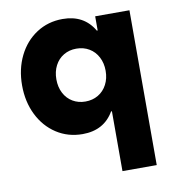

<svg xmlns="http://www.w3.org/2000/svg" viewBox="-82 -590 790 873"><g transform="rotate(-10 313.5 -153.5)"><path d="M413.1 210.9V-65.4H409.2Q363.3 13.7 264.6 13.7Q197.3 13.7 144 -21Q90.8 -55.7 61 -116.2Q31.2 -176.8 31.2 -252Q31.2 -327.1 61 -387.7Q90.8 -448.2 144 -482.9Q197.3 -517.6 264.6 -517.6Q363.3 -517.6 409.2 -438.5H413.1V-503.9H571.3V210.9ZM417 -252Q417 -287.6 402.3 -315.4Q387.7 -343.3 361.8 -358.6Q335.9 -374 302.7 -374Q270 -374 244.1 -358.6Q218.3 -343.3 203.9 -315.4Q189.5 -287.6 189.5 -252Q189.5 -216.3 203.9 -188.5Q218.3 -160.6 244.1 -145.3Q270 -129.9 302.7 -129.9Q335.9 -129.9 361.8 -145.3Q387.7 -160.6 402.3 -188.5Q417 -216.3 417 -252Z"/></g></svg>

Font: Wanted Sans ExtraBold
Style: Regular
Weight: 800
Designer: Original Design by Kil Hyung-jin and Kang Hanbin, Wanted Lab, Inc; Hangeul from Source Han Sans by Jang Soo-young and Ka
Foundry: Wanted Lab, Inc.
Version: Version 1.003